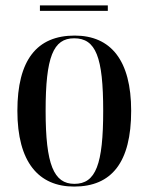

<svg xmlns="http://www.w3.org/2000/svg" viewBox="-20 -677 548 707"><path d="M127 -637H377V-657H127ZM253 10C391 10 463 -79 463 -269C463 -455 388 -546 255 -546C115 -546 44 -455 44 -269C44 -80 122 10 253 10ZM254 0C178 0 148 -71 148 -269C148 -467 176 -536 253 -536C333 -536 360 -467 360 -269C360 -72 333 0 254 0Z"/></svg>

Font: Noto Serif Display Condensed Medium
Style: Regular
Weight: 500
Width: 3
Designer: Monotype Design Team
Foundry: Monotype Imaging Inc.
Version: Version 2.009